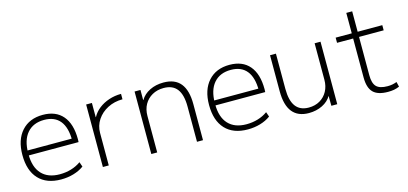

<svg xmlns="http://www.w3.org/2000/svg" viewBox="-61 -1112 3282 1543"><g transform="rotate(-15 1580.0 -340.0)"><path d="M298 10Q177 10 111.5 -60Q46 -130 46 -260Q46 -386 110.5 -458Q175 -530 287 -530Q395 -530 452.5 -462.5Q510 -395 510 -268Q510 -261 509.5 -255Q509 -249 509 -244H73V-285H475L463 -270Q463 -378 418.5 -433Q374 -488 287 -488Q196 -488 145.5 -429.5Q95 -371 95 -263V-253Q95 -146 147.5 -89.5Q200 -33 298 -33Q348 -33 393 -46.5Q438 -60 474 -86L488 -46Q451 -19 402 -4.5Q353 10 298 10Z M646 0V-520H694V-402H696Q717 -441 753.5 -469.5Q790 -498 838 -514Q886 -530 939 -530V-485Q871 -485 815.5 -456.5Q760 -428 727.5 -379Q695 -330 695 -270V0Z M1049 0V-520H1098V-436H1100Q1126 -480 1176.5 -505Q1227 -530 1291 -530Q1386 -530 1432.5 -472.5Q1479 -415 1479 -300V0H1429V-293Q1429 -391 1392.5 -439Q1356 -487 1281 -487Q1227 -487 1185.5 -463.5Q1144 -440 1121 -399Q1098 -358 1098 -303V0Z M1851 10Q1730 10 1664.5 -60Q1599 -130 1599 -260Q1599 -386 1663.5 -458Q1728 -530 1840 -530Q1948 -530 2005.5 -462.5Q2063 -395 2063 -268Q2063 -261 2062.5 -255Q2062 -249 2062 -244H1626V-285H2028L2016 -270Q2016 -378 1971.5 -433Q1927 -488 1840 -488Q1749 -488 1698.5 -429.5Q1648 -371 1648 -263V-253Q1648 -146 1700.5 -89.5Q1753 -33 1851 -33Q1901 -33 1946 -46.5Q1991 -60 2027 -86L2041 -46Q2004 -19 1955 -4.5Q1906 10 1851 10Z M2359 10Q2268 10 2222 -47.5Q2176 -105 2176 -220V-520H2225V-227Q2225 -129 2261 -81Q2297 -33 2369 -33Q2422 -33 2462 -56.5Q2502 -80 2524.5 -121.5Q2547 -163 2547 -217V-520H2596V0H2547L2546 -84H2547Q2522 -40 2471.5 -15Q2421 10 2359 10Z M3017 10Q2932 10 2894 -28.5Q2856 -67 2856 -153V-477H2722V-520H2856V-690H2905V-520H3110V-477H2905V-158Q2905 -91 2932.5 -63Q2960 -35 3025 -35Q3047 -35 3065 -38.5Q3083 -42 3102 -49L3112 -8Q3089 2 3067 6Q3045 10 3017 10Z"/></g></svg>

Font: M PLUS 2 Thin Light
Style: Regular
Weight: 300
Version: Version 1.001